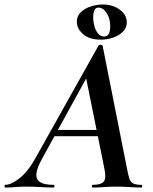

<svg xmlns="http://www.w3.org/2000/svg" viewBox="-58 -837 683 857"><path d="M-34 0Q-38 0 -38 -6Q-38 -12 -34 -12Q-8 -12 30 -42Q68 -72 103 -136L382 -634Q384 -638 391.5 -637Q399 -636 400 -633L509 -84Q514 -57 519 -41Q524 -25 536 -18.5Q548 -12 573 -12Q577 -12 577 -6Q577 0 573 0Q547 0 520.5 -2Q494 -4 462 -4Q431 -4 406.5 -2Q382 0 356 0Q352 0 352 -6Q352 -12 356 -12Q394 -12 405.5 -27Q417 -42 408 -84L323 -505L379 -582L130 -129Q107 -88 104.5 -62Q102 -36 121 -24Q140 -12 181 -12Q185 -12 185 -6Q185 0 180 0Q157 0 123.5 -2Q90 -4 58 -4Q29 -4 10.5 -2Q-8 0 -34 0ZM171 -229 186 -257H405L407 -229ZM392 -660Q341 -660 313 -684.5Q285 -709 285 -740Q285 -766 303 -783Q321 -800 348 -808.5Q375 -817 401 -817Q445 -817 476.5 -794Q508 -771 508 -737Q508 -713 490.5 -695.5Q473 -678 446.5 -669Q420 -660 392 -660ZM407 -674Q434 -674 434 -720Q434 -753 418.5 -778Q403 -803 381 -803Q358 -803 358 -759Q358 -740 363.5 -720Q369 -700 380 -687Q391 -674 407 -674Z"/></svg>

Font: Cormorant Infant Light
Style: Bold Italic
Weight: 700
Italic angle: -10°
Version: Version 4.001